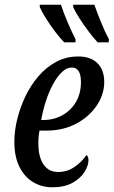

<svg xmlns="http://www.w3.org/2000/svg" viewBox="-20 -786 483 816"><path d="M202 10Q158 10 121.5 -11.5Q85 -33 63 -76Q41 -119 41 -184Q41 -229 53 -278.5Q65 -328 87.5 -375.5Q110 -423 143 -461.5Q176 -500 218.5 -523Q261 -546 313 -546Q365 -546 394 -517.5Q423 -489 423 -438Q423 -384 390.5 -336.5Q358 -289 303 -260Q248 -231 178 -231H148Q143 -207 143 -177Q143 -119 165 -87Q187 -55 227 -55Q266 -55 298 -77.5Q330 -100 347 -127Q356 -122 356 -105Q356 -82 339 -55Q322 -28 288 -9Q254 10 202 10ZM164 -276Q209 -276 245.5 -296.5Q282 -317 303 -353Q324 -389 324 -437Q324 -499 285 -499Q263 -499 242.5 -479Q222 -459 204.5 -426.5Q187 -394 174.5 -354.5Q162 -315 155 -276ZM395 -606Q378 -624 356.5 -652.5Q335 -681 316.5 -710Q298 -739 291 -756V-766H381Q393 -732 410 -690Q427 -648 443 -619L442 -606ZM253 -606Q235 -624 213.5 -652.5Q192 -681 174 -710Q156 -739 149 -756V-766H239Q250 -732 268 -690Q286 -648 301 -619V-606Z"/></svg>

Font: Noto Serif ExtraCondensed Medium
Style: Italic
Weight: 500
Width: 2
Italic angle: -12°
Designer: Monotype Design Team
Foundry: Monotype Imaging Inc.
Version: Version 2.013; ttfautohint (v1.8.4.7-5d5b)